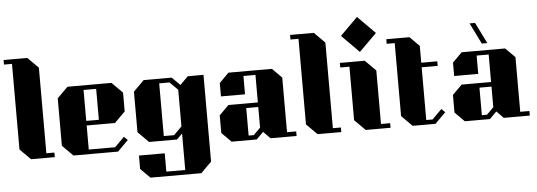

<svg xmlns="http://www.w3.org/2000/svg" viewBox="-67 -1202 4669 1669"><g transform="rotate(-5 2267.5 -367.5)"><path d="M370 -40V0H163L70 -93V-840H0V-880H207L300 -787V-40Z M533 0H922L1015 -93L984 -124L900 -40H670V-250H917L1010 -343V-507L917 -600H533L440 -507V-93ZM670 -560H780V-290H670Z M1720 -600V157L1627 250H1183L1100 167V50H1325V210H1490V-108L1442 -60H1198L1105 -153V-507L1198 -600H1442L1513 -530L1583 -600ZM1490 -170V-490L1420 -560H1330V-100H1420Z M1913 0H2132L2193 -61L2253 0H2480V-40H2400V-517L2317 -600H1938L1855 -517V-400H2065V-560H2170V-320H1913L1830 -237V-83ZM2065 -280H2170V-100L2110 -40H2065Z M2870 -40V0H2663L2570 -93V-840H2500V-880H2707L2800 -787V-40Z M3092 -680 2940 -833 3093 -985 3245 -832ZM3300 -40V0H3083L2990 -93V-560H2910V-600H3127L3220 -507V-40Z M3785 -93 3692 0H3493L3400 -93V-730H3330V-770H3532L3615 -687V-540H3755V-500H3615V-40H3670L3754 -124Z M3948 0H4167L4228 -61L4288 0H4515V-40H4435V-517L4352 -600H3973L3890 -517V-400H4100V-560H4205V-320H3948L3865 -237V-83ZM4100 -280H4205V-100L4145 -40H4100ZM4202 -660 4111 -844H4063L4154 -660Z"/></g></svg>

Font: Kumar One
Style: Regular
Weight: 400
Designer: Parimal Parmar
Foundry: Indian Type Foundry
Version: Version 1.001;PS 1.001;hotconv 1.0.88;makeotf.lib2.5.647800